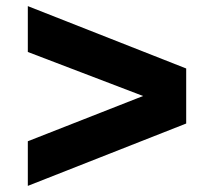

<svg xmlns="http://www.w3.org/2000/svg" viewBox="-20 -616 700 628"><path d="M589 -392V-212L71 -8V-154L448 -302L71 -446V-596Z"/></svg>

Font: Application
Style: Bold
Weight: 700
Designer: Wei Huang
Foundry: Wei Huang
Version: Version 0.012